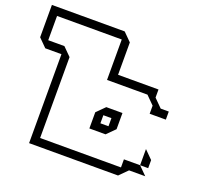

<svg xmlns="http://www.w3.org/2000/svg" viewBox="-124 -862 1056 1004"><g transform="rotate(20 403.5 -360.0)"><path d="M450 -270V-225H495V-270ZM720 -90V-180L765 -135V-90ZM135 0V-495H45L0 -540V-720H405L450 -675V-495H675V-450L720 -405H765V-360H675V-405L630 -450H405V-675H45V-540H135L180 -495V-45H630V-90H720L765 -45H675L630 0ZM405 -180V-270L450 -315H540V-225L495 -180Z"/></g></svg>

Font: Rubik Iso
Style: Regular
Weight: 400
Designer: Hubert and Fischer, NaN
Foundry: Hubert and Fischer, NaN
Version: Version 2.200